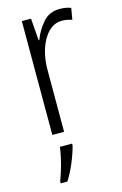

<svg xmlns="http://www.w3.org/2000/svg" viewBox="-118 -593 551 867"><g transform="rotate(-15 158.0 -160.0)"><path d="M252 -541Q265 -541 279 -539Q293 -537 305 -532L296 -479Q286 -482 274 -484.5Q262 -487 249 -487Q212 -487 184.5 -458.5Q157 -430 142.5 -383.5Q128 -337 129 -282V0H74V-532H117L125 -429H128Q144 -472 174 -506.5Q204 -541 252 -541ZM150 70Q141 105 123.5 147Q106 189 85 221H54V211Q61 194 69.5 166.5Q78 139 84.5 110Q91 81 93 61H150Z"/></g></svg>

Font: Noto Sans Georgian Condensed Light
Style: Regular
Weight: 300
Width: 3
Designer: Monotype Design Team, Akaki Razmadze
Foundry: Google LLC
Version: Version 2.005; ttfautohint (v1.8.4.7-5d5b)